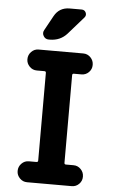

<svg xmlns="http://www.w3.org/2000/svg" viewBox="-63 -1012 626 1053"><g transform="rotate(5 250.0 -485.0)"><path d="M277.3 -969.7H342.8Q359.4 -969.7 366.2 -955.1Q373 -940.4 362.3 -927.7L278.3 -832Q241.2 -790 182.6 -790H176.8Q158.2 -790 148.4 -806.6Q138.7 -823.2 148.4 -839.8L192.4 -919.9Q219.7 -969.7 277.3 -969.7ZM373 -730.5Q396.5 -730.5 413.1 -713.4Q429.7 -696.3 429.7 -672.9V-671.9Q429.7 -648.4 413.1 -631.8Q396.5 -615.2 373 -615.2H331.1Q322.3 -615.2 322.3 -606.4V-124Q322.3 -115.2 331.1 -115.2H373Q396.5 -115.2 413.1 -98.1Q429.7 -81.1 429.7 -57.6V-56.6Q429.7 -33.2 413.1 -16.6Q396.5 0 373 0H127Q103.5 0 86.9 -17.1Q70.3 -34.2 70.3 -56.6V-57.6Q70.3 -81.1 86.9 -98.1Q103.5 -115.2 127 -115.2H168.9Q177.7 -115.2 177.7 -124V-606.4Q177.7 -615.2 168.9 -615.2H127Q103.5 -615.2 86.9 -632.3Q70.3 -649.4 70.3 -671.9V-672.9Q70.3 -696.3 86.9 -713.4Q103.5 -730.5 127 -730.5Z"/></g></svg>

Font: Rounded Mgen+ 2m bold
Style: Bold
Weight: 700
Designer: [Source Han Sans]
Ryoko NISHIZUKA  (kana & ideographs); Paul D. Hunt (Latin, Greek & Cyrillic); Wenlong ZHANG  (bopomofo
Version: Version 1.059.20150602